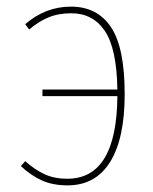

<svg xmlns="http://www.w3.org/2000/svg" viewBox="-20 -549 461 579"><path d="M356 -265Q356 -131 312 -60.5Q268 10 184 10Q139 10 106 -5Q73 -20 43 -48L56 -63Q84 -38 113.5 -24Q143 -10 183 -10Q332 -10 334 -259H108V-279H334Q332 -403 296 -456Q260 -509 195 -509Q156 -509 126 -496.5Q96 -484 68 -460L56 -476Q117 -529 194 -529Q273 -529 314.5 -467.5Q356 -406 356 -265Z"/></svg>

Font: Fira Sans Condensed Thin
Style: Regular
Weight: 250
Width: 3
Designer: Carrois Corporate & Edenspiekermann AG
Foundry: Carrois Corporate GbR & Edenspiekermann AG
Version: Version 4.203